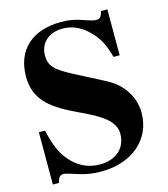

<svg xmlns="http://www.w3.org/2000/svg" viewBox="-107 -776 770 880"><g transform="rotate(-15 278.0 -336.5)"><path d="M484 -474V-692H454C447 -665 440 -658 422 -658C413 -658 401 -661 380 -668C334 -685 302 -691 263 -691C127 -691 44 -617 44 -490C44 -389 102 -334 215 -280C258 -259 303 -239 337 -215C371 -191 394 -163 394 -127C394 -58 345 -14 268 -14C210 -14 162 -38 124 -86C95 -123 81 -158 64 -229H35V19H64C70 -7 78 -15 94 -15C102 -15 113 -12 135 -5C184 12 221 19 265 19C413 19 513 -68 513 -194C513 -270 468 -335 404 -370C353 -398 305 -421 256 -447C176 -489 153 -512 153 -561C153 -618 194 -660 263 -660C308 -660 350 -641 386 -604C420 -569 437 -539 455 -474Z"/></g></svg>

Font: STIXGeneral
Style: Bold
Weight: 700
Designer: MicroPress Inc., with final additions and corrections provided by Coen Hoffman, Elsevier (retired)
Version: Version 1.1.0